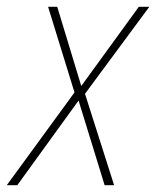

<svg xmlns="http://www.w3.org/2000/svg" viewBox="-57 -547 461 567"><path d="M-6 0 175 -250 252 0H280L194 -270L384 -527H353L183 -293L112 -527H85L163 -274L-37 0Z"/></svg>

Font: Noto Sans Display SemiCondensed Thin
Style: Italic
Weight: 250
Width: 4
Designer: Monotype Design team
Foundry: Monotype Imaging Inc.
Version: 1.000